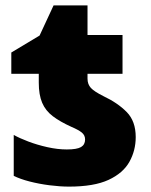

<svg xmlns="http://www.w3.org/2000/svg" viewBox="-20 -683 559 713"><path d="M236 10Q203 10 164 5Q125 0 90 -9Q55 -18 31 -30V-182Q52 -170 85 -157.5Q118 -145 156 -136.5Q194 -128 228 -128Q266 -128 281 -137Q296 -146 296 -165Q296 -181 283.5 -191Q271 -201 245 -212Q203 -231 176 -251.5Q149 -272 136.5 -301.5Q124 -331 124 -376V-409H22V-488L127 -551L179 -663H305V-553H435V-409H305V-391Q305 -370 317.5 -356.5Q330 -343 364 -326Q417 -301 450.5 -267Q484 -233 484 -174Q484 -124 460.5 -82Q437 -40 383 -15Q329 10 236 10Z"/></svg>

Font: Noto Sans Black
Style: Regular
Weight: 900
Designer: Monotype Design Team
Foundry: Monotype Imaging Inc.
Version: Version 2.007